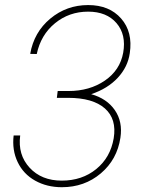

<svg xmlns="http://www.w3.org/2000/svg" viewBox="-20 -741 576 770"><path d="M211.4 -376H254.9Q339.4 -376 400.4 -417.7Q461.4 -459.5 474.1 -529.8Q486.8 -602.1 447.3 -648.2Q407.7 -694.3 333.5 -694.3Q257.3 -694.3 200.4 -647.7Q143.6 -601.1 127.4 -524.4L101.1 -524.9Q116.2 -611.8 181.6 -666.3Q247.1 -720.7 333.5 -720.7Q418.5 -720.7 465.8 -666.7Q513.2 -612.8 500.5 -527.8Q492.7 -472.7 452.4 -429.2Q412.1 -385.7 345.7 -363.3Q408.7 -345.7 440.7 -299.1Q472.7 -252.4 462.9 -188.5Q449.7 -101.1 384.3 -45.7Q318.8 9.8 228 9.8Q168 9.8 120.8 -16.6Q73.7 -43 50.8 -91.1Q27.8 -139.2 34.7 -197.8H61Q50.8 -120.6 98.6 -68.6Q146.5 -16.6 227.5 -16.6Q309.1 -16.6 366 -63Q422.9 -109.4 436 -186.5Q448.7 -263.7 400.6 -306.2Q352.5 -348.6 253.4 -348.6H208Z"/></svg>

Font: TypoPRO Roboto
Style: Italic
Weight: 250
Italic angle: -12°
Designer: Google
Version: Version 2.136; 2016